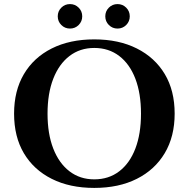

<svg xmlns="http://www.w3.org/2000/svg" viewBox="-20 -907 919 941"><path d="M442 -714Q562 -714 650.5 -669.5Q739 -625 787.5 -544Q836 -463 836 -350Q836 -238 787.5 -156.5Q739 -75 650.5 -30.5Q562 14 442 14Q322 14 233.5 -30.5Q145 -75 97 -156Q49 -237 49 -350Q49 -462 97 -543.5Q145 -625 233.5 -669.5Q322 -714 442 -714ZM442 -28Q513 -28 564.5 -67.5Q616 -107 643.5 -179Q671 -251 671 -350Q671 -449 643.5 -521Q616 -593 564.5 -632.5Q513 -672 442 -672Q372 -672 320.5 -632.5Q269 -593 241 -521Q213 -449 213 -350Q213 -251 241 -179Q269 -107 320.5 -67.5Q372 -28 442 -28ZM323 -767Q298 -767 280.5 -784.5Q263 -802 263 -827Q263 -852 280.5 -869.5Q298 -887 323 -887Q348 -887 365.5 -869.5Q383 -852 383 -827Q383 -802 365.5 -784.5Q348 -767 323 -767ZM556 -767Q531 -767 513.5 -784.5Q496 -802 496 -827Q496 -852 513.5 -869.5Q531 -887 556 -887Q581 -887 598.5 -869.5Q616 -852 616 -827Q616 -802 598.5 -784.5Q581 -767 556 -767Z"/></svg>

Font: Cinzel
Style: Bold
Weight: 700
Designer: Natanael Gama
Version: Version 2.000